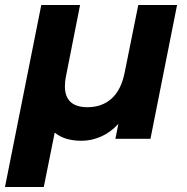

<svg xmlns="http://www.w3.org/2000/svg" viewBox="-40 -558 750 772"><path d="M672 -538 565 0H424L436 -60Q405 -26 366.5 -9Q328 8 288 8Q219 8 180 -25L136 194H-20L126 -538H282L225 -250Q221 -231 221 -211Q221 -127 312 -127Q370 -127 408.5 -161.5Q447 -196 461 -265L516 -538Z"/></svg>

Font: Idrija
Style: Bold Italic
Weight: 700
Italic angle: -11.3°
Designer: Julieta Ulanovsky
Foundry: Julieta Ulanovsky
Version: Version 7.200